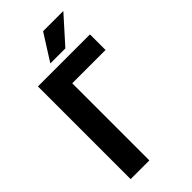

<svg xmlns="http://www.w3.org/2000/svg" viewBox="-276 -972 1041 1041"><g transform="rotate(-45 244.5 -451.5)"><path d="M457.5 -591.3H202.1V0H58.6V-710.9H457.5ZM290 -902.8H445.3L309.6 -751.5H194.3Z"/></g></svg>

Font: RobotoCondensed-Bold
Style: Bold
Weight: 700
Designer: Google
Version: Version 2.001240; 2014